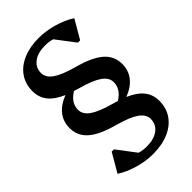

<svg xmlns="http://www.w3.org/2000/svg" viewBox="-303 -868 1210 1210"><g transform="rotate(-45 301.5 -263.0)"><path d="M297 251Q234 251 167 231.5Q100 212 51 180L124 55H144L239 180Q268 189 304 189Q368 189 406 160.5Q444 132 444 84Q444 43 401 13Q358 -17 264 -43Q148 -74 94.5 -120.5Q41 -167 41 -237Q41 -352 170 -403Q103 -432 71.5 -472Q40 -512 40 -567Q40 -631 72.5 -678Q105 -725 165 -751Q225 -777 306 -777Q369 -777 436 -757.5Q503 -738 552 -706L479 -581H459L364 -706Q335 -715 299 -715Q235 -715 197 -686.5Q159 -658 159 -610Q159 -569 202 -539Q245 -509 339 -483Q455 -452 508.5 -405.5Q562 -359 562 -289Q562 -174 433 -123Q500 -94 531.5 -54Q563 -14 563 41Q563 105 530.5 152Q498 199 438.5 225Q379 251 297 251ZM340 -154Q360 -149 377 -143Q443 -183 443 -245Q443 -286 400 -316Q357 -346 263 -372Q244 -377 226 -383Q160 -343 160 -281Q160 -240 203 -210Q246 -180 340 -154Z"/></g></svg>

Font: Platypi Medium
Style: Regular
Weight: 500
Designer: David Sargent
Foundry: Bolt Cutter Type
Version: Version 1.200; ttfautohint (v1.8.4.7-5d5b)